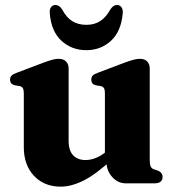

<svg xmlns="http://www.w3.org/2000/svg" viewBox="-20 -720 690 754"><path d="M398 -86V-102.5L392 -103.5V-354Q392 -368 388 -374Q384 -380 375.5 -382L357 -385Q347 -387.5 342.8 -393Q338.5 -398.5 338.5 -407Q338.5 -417 344 -423Q349.5 -429 365 -434.5L468 -473.5Q490 -481.5 503.5 -485.2Q517 -489 529.5 -489Q548.5 -489 558.2 -478.5Q568 -468 568 -451.5V-91.5Q568 -74 571.8 -66.2Q575.5 -58.5 583.5 -55.5L598.5 -50.5Q609 -46.5 613.8 -40Q618.5 -33.5 618.5 -25Q618.5 -13.5 610.8 -6.8Q603 0 586 0H474Q443 0 420.5 -25Q398 -50 398 -86ZM73.5 -142V-354Q73.5 -368 69.5 -374Q65.5 -380 57 -382L38 -385Q28.5 -387.5 24 -393Q19.5 -398.5 19.5 -407Q19.5 -417 25.2 -423Q31 -429 46.5 -434.5L149.5 -473.5Q172.5 -482 185.8 -485.5Q199 -489 209.5 -489Q229.5 -489 239.5 -478.5Q249.5 -468 249.5 -451.5V-167Q249.5 -129 267.2 -110.2Q285 -91.5 316 -91.5Q335.5 -91.5 357 -100Q378.5 -108.5 398.5 -126L417.5 -142.5L443.5 -115L426 -99.5Q359.5 -37 310.2 -12Q261 13 218.5 13Q153.5 13 113.5 -29.5Q73.5 -72 73.5 -142ZM319 -622.5Q351.5 -622.5 374 -637.5Q396.5 -652.5 413.5 -683Q425 -700.5 439 -700.5Q450.5 -700.5 457 -691.5Q463.5 -682.5 462 -668Q456 -597 416 -560Q376 -523 319 -523Q261.5 -523 221.2 -560Q181 -597 175.5 -668Q174 -682.5 180.2 -691.5Q186.5 -700.5 198 -700.5Q212.5 -700.5 224 -683Q241 -651 264 -636.8Q287 -622.5 319 -622.5Z"/></svg>

Font: Fraunces
Style: Bold
Weight: 700
Version: Version 1.000;[b76b70a41]